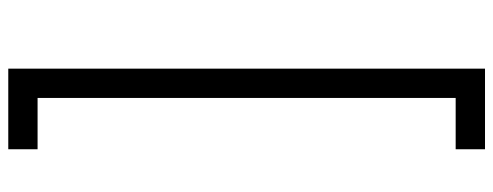

<svg xmlns="http://www.w3.org/2000/svg" viewBox="-384 -581 1192 464"><g transform="rotate(-90 212.0 -349.0)"><path d="M278.1 -925H83.3V-854.2H207.3V156.2H83.3V227.1H278.1Z"/></g></svg>

Font: Manrope3
Style: Regular
Weight: 400
Width: 4
Designer: Mikhail Sharanda
Foundry: Mikhail Sharanda
Version: Version 3.000;PS 003.000;hotconv 1.0.88;makeotf.lib2.5.64775